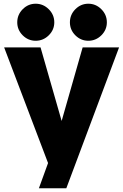

<svg xmlns="http://www.w3.org/2000/svg" viewBox="-20 -802 656 1022"><path d="M269 -683.1Q269 -643.1 239.5 -614Q210 -585 169.9 -585Q129.9 -585 100.8 -614Q71.8 -643.1 71.8 -683.1Q71.8 -723.6 100.8 -752.9Q129.9 -782.2 169.9 -782.2Q210 -782.2 239.5 -752.9Q269 -723.6 269 -683.1ZM548.8 -683.1Q548.8 -643.1 519.5 -614Q490.2 -585 450.2 -585Q410.2 -585 381.1 -614Q352.1 -643.1 352.1 -683.1Q352.1 -723.6 381.1 -752.9Q410.2 -782.2 450.2 -782.2Q490.2 -782.2 519.5 -752.9Q548.8 -723.6 548.8 -683.1ZM419.9 -549.8H613.8L333 200.2H187L235.8 65.9L2 -549.8H195.8L308.1 -158.2Z"/></svg>

Font: Stilu Bold
Style: Regular
Weight: 700
Designer: Genilson Lima Santos
Foundry: Genilson Lima Santos
Version: Version 1.200;PS 001.200;hotconv 1.0.88;makeotf.lib2.5.64775